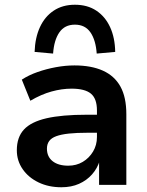

<svg xmlns="http://www.w3.org/2000/svg" viewBox="-20 -780 622 810"><path d="M239 10Q185 10 142.5 -10.5Q100 -31 75.5 -66.5Q51 -102 51 -146Q51 -201 81 -233.5Q111 -266 176 -281Q241 -296 346 -296H405V-220H350Q303 -220 270.5 -216.5Q238 -213 217.5 -205.5Q197 -198 187.5 -185Q178 -172 178 -153Q178 -119 202 -100Q226 -81 268 -81Q302 -81 329 -97Q356 -113 372.5 -140.5Q389 -168 389 -202V-314Q389 -364 363.5 -385Q338 -406 282 -406Q241 -406 197.5 -394Q154 -382 108 -355L72 -444Q101 -463 138 -476Q175 -489 215.5 -496.5Q256 -504 294 -504Q365 -504 414 -482Q463 -460 488 -415Q513 -370 513 -298V0H398V-103H401Q391 -70 368.5 -44.5Q346 -19 313.5 -4.5Q281 10 239 10ZM204 -554 126 -561Q128 -621 148.5 -665.5Q169 -710 206.5 -735Q244 -760 296 -760Q349 -760 386.5 -735Q424 -710 444.5 -665.5Q465 -621 466 -561L388 -554Q384 -611 361.5 -643.5Q339 -676 296 -676Q253 -676 230.5 -643.5Q208 -611 204 -554Z"/></svg>

Font: Nunito Sans 10pt
Style: Bold
Weight: 700
Designer: Vernon Adams
Foundry: Vernon Adams
Version: Version 3.101;gftools[0.9.27]